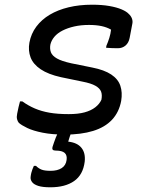

<svg xmlns="http://www.w3.org/2000/svg" viewBox="-20 -562 640 816"><path d="M371 -542Q413 -542 444.5 -536.5Q476 -531 497 -522Q518 -513 527 -503Q537 -494 541 -482.5Q545 -471 542 -459L531 -401Q527 -380 513.5 -368.5Q500 -357 481 -357Q468 -357 456 -357.5Q444 -358 431 -359L432 -367Q439 -383 444.5 -400.5Q450 -418 452 -436Q435 -446 412 -451Q389 -456 358 -456Q324 -456 295.5 -449.5Q267 -443 245.5 -432Q224 -421 211 -405.5Q198 -390 194 -372Q191 -354 196.5 -339.5Q202 -325 222 -313.5Q242 -302 283 -293L372 -275Q423 -265 452.5 -245.5Q482 -226 491.5 -197.5Q501 -169 495 -133Q486 -85 456 -53Q426 -21 375.5 -5.5Q325 10 255 10Q202 10 161.5 2Q121 -6 96 -18Q71 -30 60 -40Q55 -46 52.5 -55.5Q50 -65 53 -79Q56 -95 59 -107.5Q62 -120 65 -131H75Q100 -113 128 -101Q156 -89 190.5 -83Q225 -77 272 -77Q312 -77 339.5 -84.5Q367 -92 385 -106Q403 -120 411 -138Q415 -159 409.5 -173Q404 -187 385.5 -197.5Q367 -208 331 -215L239 -234Q185 -246 153 -267.5Q121 -289 110 -318Q99 -347 105 -381Q112 -419 134.5 -449Q157 -479 191.5 -499.5Q226 -520 271.5 -531Q317 -542 371 -542ZM293 -28Q290 -21 287.5 -12.5Q285 -4 282 3.5Q279 11 276.5 18.5Q274 26 272 33L270 40Q308 44 326 66Q344 88 340 125Q333 181 295 207.5Q257 234 194 234Q161 234 142.5 228Q124 222 116.5 212Q109 202 110 191Q111 181 113 173Q115 165 118 157Q121 149 124 143H133Q144 154 157 159Q170 164 195 164Q224 164 242 152.5Q260 141 263 118Q266 98 255 88Q244 78 217 78Q208 78 204.5 74.5Q201 71 203 63Q206 54 209.5 43.5Q213 33 217 23Q221 13 225.5 3.5Q230 -6 235 -15Q238 -21 243.5 -23.5Q249 -26 261 -27Q273 -28 293 -28Z"/></svg>

Font: Rec Mono Semicasual
Style: Italic
Weight: 400
Italic angle: -10°
Version: Version 1.085; ttfautohint (v1.8.4.7-5d5b)